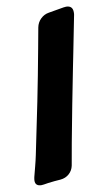

<svg xmlns="http://www.w3.org/2000/svg" viewBox="-139 -761 448 796"><g transform="rotate(-10 85.0 -363.5)"><path d="M-20 -9Q-23 -9 -25.5 -8.5Q-28 -8 -30 -8Q-56 -8 -56 -31Q-56 -34 -55.5 -37.5Q-55 -41 -54 -46Q-49 -66 -43 -88.5Q-37 -111 -32 -135Q-9 -244 12.5 -351Q34 -458 54 -567L70 -654Q74 -675 89 -689.5Q104 -704 124 -707L188 -718Q191 -718 193.5 -718.5Q196 -719 198 -719Q226 -719 226 -691Q226 -682 225 -679L208 -593Q201 -560 195 -527Q189 -494 182 -462Q168 -392 153 -314Q138 -236 124 -161L107 -66Q103 -46 88 -32.5Q73 -19 51 -17Q38 -16 25.5 -15Q13 -14 -1 -12Z"/></g></svg>

Font: Bangerz 2
Style: Regular
Weight: 400
Designer: vernon adams
Foundry: Vernon Adams
Version: Version 2.10;December 28, 2023;FontCreator 13.0.0.2683 64-bi